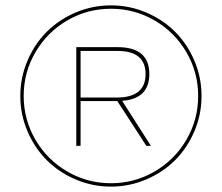

<svg xmlns="http://www.w3.org/2000/svg" viewBox="-20 -690 832 720"><path d="M420.9 -513.2Q540 -513.2 540 -412.1Q540 -319.3 438 -312L545.9 -143.1H528.8L419.9 -311H282.2V-143.1H266.1V-513.2ZM83 -197.8Q56.2 -260.7 56.2 -330.1Q56.2 -399.4 83 -462.4Q109.9 -525.4 155.3 -570.8Q200.7 -616.2 263.7 -643.1Q326.7 -669.9 396 -669.9Q465.3 -669.9 528.3 -643.1Q591.3 -616.2 636.7 -570.8Q682.1 -525.4 709 -462.4Q735.8 -399.4 735.8 -330.1Q735.8 -260.7 709 -197.8Q682.1 -134.8 636.7 -89.4Q591.3 -43.9 528.3 -17.1Q465.3 9.8 396 9.8Q326.7 9.8 263.7 -17.1Q200.7 -43.9 155.3 -89.4Q109.9 -134.8 83 -197.8ZM112.8 -493.9Q68.8 -418.5 68.8 -330.1Q68.8 -241.7 112.8 -166.3Q156.7 -90.8 232.2 -46.9Q307.6 -2.9 396 -2.9Q484.4 -2.9 559.8 -46.9Q635.3 -90.8 679.2 -166.3Q723.1 -241.7 723.1 -330.1Q723.1 -418.5 679.2 -493.9Q635.3 -569.3 559.8 -613.3Q484.4 -657.2 396 -657.2Q307.6 -657.2 232.2 -613.3Q156.7 -569.3 112.8 -493.9ZM282.2 -324.2H420.9Q525.9 -325.7 525.9 -412.1Q525.9 -499 420.9 -499H282.2Z"/></svg>

Font: Human Sans Thin
Style: Regular
Weight: 100
Designer: Tim Radville
Foundry: Continuum
Version: Version 1.000;FEAKit 1.0